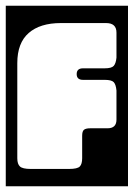

<svg xmlns="http://www.w3.org/2000/svg" viewBox="-40 -626 464 666"><path d="M-20 -606H404V20H-20ZM226 -369Q226 -389 248 -389H323Q347 -389 354.5 -397.5Q362 -406 364 -426V-513Q364 -546 328 -546H171Q99 -546 59.5 -511.5Q20 -477 20 -407V-77Q20 -57 29.2 -48.5Q38.5 -40 66 -40H200Q228.5 -40 236.8 -48.5Q245 -57 245 -77V-155Q245 -171 251.5 -176Q258 -181 273 -181H333Q364 -181 364 -211V-312Q362 -333 354.5 -341Q347 -349 323 -349H248Q226 -349 226 -369Z"/></svg>

Font: Honk Rounded
Style: Regular
Weight: 400
Designer: Noopur Datye & Yesha Goshar
Foundry: Ek Type
Version: Version 1.000